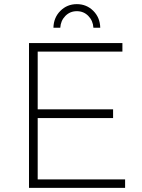

<svg xmlns="http://www.w3.org/2000/svg" viewBox="-20 -907 687 927"><path d="M120 -699H571V-658H162V-379H526V-337H162V-41H584V0H120ZM238 -773Q239 -822 271.5 -854.5Q304 -887 351 -887Q398 -887 430.5 -854.5Q463 -822 464 -773H431Q429 -807 406.5 -830Q384 -853 351 -853Q318 -853 295.5 -830Q273 -807 271 -773Z"/></svg>

Font: Montserrat arm2 ExtraLight
Style: Regular
Weight: 275
Designer: Julieta Ulanovsky
Foundry: Julieta Ulanovsky
Version: Version 6.000